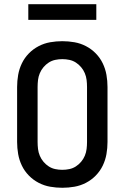

<svg xmlns="http://www.w3.org/2000/svg" viewBox="-20 -877 590 909"><path d="M275 12Q246 12 217.5 7Q189 2 163 -11.5Q137 -25 116.5 -46Q96 -67 83.5 -93Q71 -119 66 -147.5Q61 -176 61 -205V-465Q61 -494 66 -522.5Q71 -551 83.5 -577Q96 -603 116.5 -624Q137 -645 163 -658.5Q189 -672 217.5 -677Q246 -682 275 -682Q304 -682 332.5 -677Q361 -672 387 -658.5Q413 -645 433.5 -624Q454 -603 466.5 -577Q479 -551 484 -522.5Q489 -494 489 -465V-205Q489 -176 484 -147.5Q479 -119 466.5 -93Q454 -67 433.5 -46Q413 -25 387 -11.5Q361 2 332.5 7Q304 12 275 12ZM275 -73Q292 -73 308.5 -76.5Q325 -80 339 -89Q353 -98 364 -111Q375 -124 381.5 -139.5Q388 -155 390 -171.5Q392 -188 392 -205V-465Q392 -482 390 -498.5Q388 -515 381.5 -530.5Q375 -546 364 -559Q353 -572 339 -581Q325 -590 308.5 -593.5Q292 -597 275 -597Q258 -597 241.5 -593.5Q225 -590 211 -581Q197 -572 186 -559Q175 -546 168.5 -530.5Q162 -515 160 -498.5Q158 -482 158 -465V-205Q158 -188 160 -171.5Q162 -155 168.5 -139.5Q175 -124 186 -111Q197 -98 211 -89Q225 -80 241.5 -76.5Q258 -73 275 -73ZM114 -783V-857H436V-783Z"/></svg>

Font: Lode Dark Term
Style: Bold
Weight: 700
Monospace: yes
Designer: Belleve Invis
Foundry: Belleve Invis
Version: Version 29.2.0